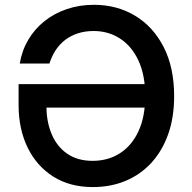

<svg xmlns="http://www.w3.org/2000/svg" viewBox="-20 -757 787 787"><path d="M360.4 9.8Q266.1 9.8 198 -33.4Q129.9 -76.7 93 -152.6Q56.2 -228.5 56.2 -327.1V-412.1H606.9V-315.9H141.6L170.4 -321.3Q170.4 -258.3 191.7 -207.5Q212.9 -156.7 255.1 -127.2Q297.4 -97.7 359.9 -97.7Q422.9 -97.7 471.4 -128.7Q520 -159.7 547.6 -219Q575.2 -278.3 575.2 -363.8Q575.2 -449.2 547.6 -508.5Q520 -567.9 472.2 -598.9Q424.3 -629.9 363.8 -629.9Q329.1 -629.9 300 -620.6Q271 -611.3 248 -594Q225.1 -576.7 208.7 -552Q192.4 -527.3 182.6 -496.6H61Q69.8 -549.8 95.9 -594Q122.1 -638.2 162.1 -670.2Q202.1 -702.1 253.9 -719.7Q305.7 -737.3 364.7 -737.3Q459.5 -737.3 533.9 -692.4Q608.4 -647.5 651.1 -563.7Q693.8 -480 693.8 -362.8Q693.8 -276.4 669.7 -207.8Q645.5 -139.2 601.3 -90.6Q557.1 -42 495.8 -16.1Q434.6 9.8 360.4 9.8Z"/></svg>

Font: Inter
Style: 540
Weight: 540
Designer: Rasmus Andersson
Foundry: rsms
Version: Version 4.001;git-66647c0bb